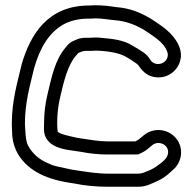

<svg xmlns="http://www.w3.org/2000/svg" viewBox="-20 -693 735 732"><path d="M320 -549H305H301L287 -547C280 -546 274 -543 269 -541L258 -536C244 -530 236 -519 231 -513C189 -465 176 -395 161 -333C153 -300 148 -263 148 -224C148 -209 144 -184 158 -163C182 -127 234 -122 263 -118L289 -114C319 -108 356 -104 389 -104H502C506 -104 510 -105 513 -107C526 -113 537 -119 549 -130L561 -140C577 -153 601 -149 613 -135C628 -117 620 -95 606 -82L596 -73C578 -59 571 -54 555 -46C535 -38 523 -31 508 -31H390C352 -31 308 -38 275 -43L250 -47C217 -55 189 -58 169 -68C168 -68 168 -69 167 -69C131 -83 102 -108 86 -140C77 -160 77 -191 75 -221C75 -302 94 -365 110 -433C132 -510 166 -568 222 -600C249 -614 278 -622 320 -622C327 -622 334 -622 342 -623C371 -623 392 -618 417 -616C461 -613 498 -597 526 -581C560 -559 593 -538 609 -513C616 -502 622 -489 619 -477C613 -447 570 -438 553 -465L547 -474C536 -490 516 -500 507 -506L487 -518C450 -542 406 -545 363 -549C355 -550 350 -550 344 -550C336 -550 327 -549 320 -549ZM320 -672C163 -672 96 -563 62 -446V-445C46 -377 25 -309 25 -220C25 -211 26 -201 26 -191C26 -165 31 -142 42 -118C77 -47 151 -11 241 3L266 7C302 15 350 19 390 19H508C538 19 559 6 574 0C595 -9 612 -20 629 -36L639 -45C673 -73 683 -127 651 -166C622 -201 568 -209 529 -178L517 -168C508 -160 506 -159 496 -154H389C359 -154 324 -160 297 -164L272 -168C238 -176 210 -181 200 -191C199 -195 198 -211 198 -224C198 -259 202 -291 209 -321C224 -386 239 -446 269 -480C275 -486 274 -488 279 -491L288 -495C289 -495 294 -497 297 -498L307 -499H320C328 -499 336 -499 345 -500C394 -499 438 -490 461 -476L481 -464C485 -461 502 -450 506 -446C521 -424 537 -406 565 -400C615 -389 659 -422 668 -466C674 -492 665 -517 651 -539C625 -579 584 -602 553 -623L551 -624C513 -646 475 -662 422 -666C397 -670 370 -673 341 -673C334 -673 326 -672 320 -672Z"/></svg>

Font: Blanket
Style: BdOutline
Weight: 700
Foundry: Cannot Into Space Fonts
Version: Version 0.9